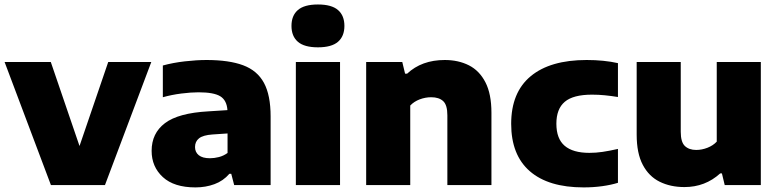

<svg xmlns="http://www.w3.org/2000/svg" viewBox="-24 -825 3470 856"><path d="M203 0 -3.5 -548.5H202.5L330.5 -174L458.5 -548.5H650.5L444 0Z M847.5 10.5Q752 10.5 702 -35.5Q652 -81.5 652 -152.5Q652 -231 711.5 -276Q771 -321 904 -328.5L990 -334Q987 -378 958 -395.8Q929 -413.5 861 -413.5Q827.5 -413.5 784.2 -408Q741 -402.5 702 -391.5V-533Q747.5 -545.5 800 -551.5Q852.5 -557.5 897 -557.5Q997 -557.5 1060 -534Q1123 -510.5 1152.8 -455.5Q1182.5 -400.5 1182.5 -306V0H1020L1007 -50H998.5Q971.5 -18.5 932.2 -4Q893 10.5 847.5 10.5ZM845.5 -169.5Q845.5 -146.5 862.2 -133Q879 -119.5 912 -119.5Q931.5 -119.5 952 -124.8Q972.5 -130 990.5 -143V-230L923.5 -225.5Q881 -222.5 863.2 -208.2Q845.5 -194 845.5 -169.5Z M1295 0V-548.5H1492V0ZM1393.5 -614Q1332.5 -614 1304 -638.8Q1275.5 -663.5 1275.5 -709.5Q1275.5 -755.5 1304 -780.2Q1332.5 -805 1393.5 -805Q1454.5 -805 1483 -780.2Q1511.5 -755.5 1511.5 -709.5Q1511.5 -663.5 1483 -638.8Q1454.5 -614 1393.5 -614Z M1608.5 0V-548.5H1769.5L1782 -496.5H1791Q1856 -557.5 1959 -557.5Q2019.5 -557.5 2066.5 -533.8Q2113.5 -510 2140.2 -458Q2167 -406 2167 -322.5V0H1970.5V-311Q1970.5 -357 1951.8 -374.2Q1933 -391.5 1898.5 -391.5Q1872.5 -391.5 1847.2 -382Q1822 -372.5 1805 -354.5V0Z M2578 10.5Q2421 10.5 2338 -61.8Q2255 -134 2255 -273Q2255 -413 2342 -485.2Q2429 -557.5 2591.5 -557.5Q2669 -557.5 2731 -543.5V-392.5Q2700 -397.5 2672.5 -400.2Q2645 -403 2615.5 -403Q2531.5 -403 2494 -371.2Q2456.5 -339.5 2456.5 -273.5Q2456.5 -206.5 2493.5 -175Q2530.5 -143.5 2603.5 -143.5Q2633 -143.5 2662 -147.8Q2691 -152 2731 -161V-10Q2700.5 -0.5 2661 5Q2621.5 10.5 2578 10.5Z M3027.5 9Q2965 9 2917 -14.8Q2869 -38.5 2841.8 -90Q2814.5 -141.5 2814.5 -225V-548.5H3011V-237.5Q3011 -191.5 3029.5 -174Q3048 -156.5 3080 -156.5Q3105 -156.5 3130 -166.2Q3155 -176 3171.5 -193.5V-548.5H3368V0H3207L3194.5 -52H3187Q3120 9 3027.5 9Z"/></svg>

Font: Encode Sans SmExp XBd
Style: Regular
Weight: 800
Width: 6
Designer: Multiple Designers
Foundry: Impallari Type
Version: Version 3.002; ttfautohint (v1.8.3) -l 8 -r 50 -G 200 -x 14 